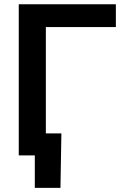

<svg xmlns="http://www.w3.org/2000/svg" viewBox="-20 -748 614 924"><path d="M537.6 -727.5V-617.7H200.7V0H70.3V-727.5ZM147.5 156.2V0H107.4V-106H275.4L271 156.2Z"/></svg>

Font: Inter 18pt SemiBold
Style: Regular
Weight: 600
Designer: Rasmus Andersson
Foundry: rsms
Version: Version 4.001;git-66647c0bb